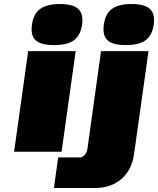

<svg xmlns="http://www.w3.org/2000/svg" viewBox="-20 -754 785 954"><path d="M286 0H50L120 -500H356ZM378 28Q389 28 400 16.5Q411 5 414 -12L482 -500H718L646 12Q635 91 583 135.5Q531 180 453 180H248L269 28ZM139 -632Q146 -685 179.5 -709.5Q213 -734 278 -734Q343 -734 369 -709.5Q395 -685 388 -632Q380 -578 347.5 -554Q315 -530 248 -530Q183 -530 157 -554Q131 -578 139 -632ZM604 -530Q561 -530 535.5 -540.5Q510 -551 500.5 -573.5Q491 -596 496 -632Q500 -659 509.5 -678Q519 -697 536 -709.5Q553 -722 577 -728Q601 -734 634 -734Q699 -734 725 -709.5Q751 -685 744 -632Q736 -578 703.5 -554Q671 -530 604 -530Z"/></svg>

Font: Fivo Sans Modern ExtBlk
Style: Regular
Weight: 900
Designer: Alexander Slobzheninov
Foundry: Alexander Slobzheninov
Version: 1.0